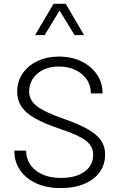

<svg xmlns="http://www.w3.org/2000/svg" viewBox="-20 -963 614 988"><path d="M53.7 -188H114.7Q114.7 -124.5 164.3 -85.9Q213.9 -47.4 293.9 -47.4Q370.1 -47.4 414.8 -79.6Q459.5 -111.8 459.5 -167Q459.5 -210.4 421.9 -239.3Q384.3 -268.1 288.6 -299.8Q208.5 -326.7 160.2 -354.2Q111.8 -381.8 90.1 -414.6Q68.4 -447.3 68.4 -490.2Q68.4 -543.5 95.9 -584.2Q123.5 -625 172.1 -648.4Q220.7 -671.9 282.7 -671.9Q347.7 -671.9 398.4 -647.5Q449.2 -623 478.5 -580.3Q507.8 -537.6 507.8 -482.4H447.3Q447.3 -543.5 400.9 -582Q354.5 -620.6 281.7 -620.6Q215.3 -620.6 172.6 -584.2Q129.9 -547.9 129.9 -491.2Q129.9 -447.8 169.2 -417Q208.5 -386.2 306.6 -352.1Q385.3 -324.7 432.1 -297.9Q479 -271 500 -240Q521 -209 521 -168.5Q521 -89.4 458.5 -42.2Q396 4.9 291 4.9Q220.7 4.9 167.2 -19.3Q113.8 -43.5 83.7 -86.9Q53.7 -130.4 53.7 -188ZM412.6 -782.2H363.8L286.6 -908.7L209.5 -782.2H160.6L255.4 -943.4H318.4Z"/></svg>

Font: Estedad-FD Light
Style: Regular
Weight: 300
Designer: Amin Abedi
Version: Version 7.3